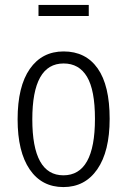

<svg xmlns="http://www.w3.org/2000/svg" viewBox="-20 -741 512 772"><path d="M336.9 -676.8H134.8V-721.2H336.9ZM235.8 -534.2Q324.7 -534.2 372.8 -465.8Q420.9 -397.5 420.9 -263.2Q420.9 -132.3 371.3 -60.5Q321.8 11.2 234.9 11.2Q147.9 11.2 99.4 -59.8Q50.8 -130.9 50.8 -261.2Q50.8 -393.6 99.9 -463.9Q148.9 -534.2 235.8 -534.2ZM235.8 -485.8Q109.9 -485.8 109.9 -261.2Q109.9 -36.1 234.9 -36.1Q361.8 -36.1 361.8 -263.2Q361.8 -378.9 329.8 -432.4Q297.9 -485.8 235.8 -485.8Z"/></svg>

Font: Fira Sans Compressed Light
Style: Regular
Weight: 300
Width: 1
Designer: Carrois Corporate & Edenspiekermann AG
Foundry: Carrois Corporate GbR & Edenspiekermann AG
Version: Version 4.203;PS 004.203;hotconv 1.0.88;makeotf.lib2.5.64775